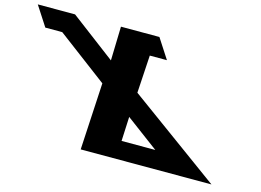

<svg xmlns="http://www.w3.org/2000/svg" viewBox="-463 -874 1417 1044"><g transform="rotate(15 245.0 -352.5)"><path d="M796.3 -1.9 278.2 -379.3 291.1 -591.8H387.6L315.5 -703.1H99L93.7 -511.9L-159.4 -703.1H-369.1L-297 -591.8H-201.7L81 -379.3L60.2 -1.9ZM452.9 -103.9H263L269.3 -240.7Z"/></g></svg>

Font: Hussar
Style: BdOpOblSeven
Weight: 700
Foundry: Cannot Into Space Fonts
Version: Version 2.00